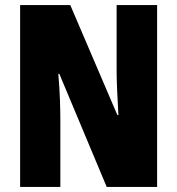

<svg xmlns="http://www.w3.org/2000/svg" viewBox="-20 -734 696 754"><path d="M597 0H399L213 -444H209Q214 -385 215.5 -339.5Q217 -294 217 -263V0H59V-714H256L441 -282H445Q442 -336 440 -379.5Q438 -423 438 -455V-714H597Z"/></svg>

Font: Noto Sans Thai Looped ExtraCondensed Black
Style: Regular
Weight: 900
Width: 2
Designer: Sasikarn Vongin, Ben Mitchell
Foundry: The Fontpad Ltd
Version: Version 1.001; ttfautohint (v1.8.4.7-5d5b)